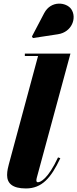

<svg xmlns="http://www.w3.org/2000/svg" viewBox="-20 -1052 435 1082"><path d="M306.5 -859C386 -871 414.5 -952.5 381.5 -1000.5C354.5 -1039.5 268 -1051.5 229 -978L160 -846.5L165.5 -837.5ZM320 -160.5 307 -165C249.5 -41.5 207 -25 193.5 -25C188 -25 185 -28.5 185 -35.5C185 -40 186 -45.5 187.5 -51L377 -750H120V-736.5H194.5L29.5 -125C26.5 -113 20 -90 20 -65.5C20 -19.5 49 10 126 10C216 10 267.5 -49 320 -160.5Z"/></svg>

Font: Bodoni* 16pt Fatface
Style: Italic
Weight: 900
Italic angle: -13°
Version: Version 2.3